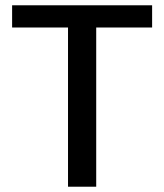

<svg xmlns="http://www.w3.org/2000/svg" viewBox="-20 -706 621 726"><path d="M237.2 0V-602H25.8V-686H555.2V-602H343.8V0Z"/></svg>

Font: Chivo Medium
Style: Regular
Weight: 500
Designer: Hector Gatti
Foundry: Omnibus-Type
Version: Version 2.002